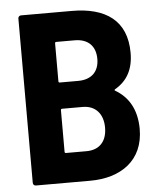

<svg xmlns="http://www.w3.org/2000/svg" viewBox="-51 -744 637 787"><g transform="rotate(-5 267.5 -350.0)"><path d="M509 -196C508 -274 477 -327 422 -359C419 -361 420 -363 423 -365C473 -394 499 -440 499 -508C499 -641 413 -700 274 -700H65C58 -700 53 -695 53 -688V-12C53 -5 58 0 65 0H289C413 0 510 -63 509 -196ZM199 -579H275C330 -579 361 -548 361 -495C361 -443 330 -412 275 -412H199C196 -412 194 -414 194 -417V-574C194 -577 196 -579 199 -579ZM284 -122H199C196 -122 194 -124 194 -127V-299C194 -302 196 -304 199 -304H284C336 -304 368 -269 368 -212C368 -154 336 -122 284 -122Z"/></g></svg>

Font: Barlow Semi Condensed
Style: Bold
Weight: 700
Width: 4
Designer: Jeremy Tribby
Foundry: Tribby Type
Version: Version 1.422;hotconv 1.0.109;makeotfexe 2.5.65596